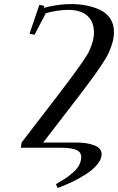

<svg xmlns="http://www.w3.org/2000/svg" viewBox="-20 -731 584 950"><path d="M83 0 86.9 -25.9 265.1 -257.8Q314.9 -323.2 338.9 -355.5Q362.8 -387.7 388.4 -424.8Q414.1 -461.9 423.3 -482.9Q432.6 -503.9 438.7 -525.9Q444.8 -547.9 444.8 -570.8Q444.8 -623 412.6 -652.6Q380.4 -682.1 317.9 -682.1Q268.1 -682.1 207 -666L150.9 -559.1L126 -564L174.8 -707L199.2 -702.1L195.8 -691.9Q267.6 -710.9 330.1 -710.9Q369.6 -710.9 405 -704.3Q440.4 -697.8 472.9 -683.1Q505.4 -668.5 524.7 -640.4Q543.9 -612.3 543.9 -573.2Q543.9 -547.4 536.4 -520.5Q528.8 -493.7 518.3 -470.5Q507.8 -447.3 482.4 -409.4Q457 -371.6 436 -343Q415 -314.5 372.1 -257.8L193.8 -25.9H354Q411.6 -25.9 447.3 -11.7Q482.9 2.4 482.9 32.2Q482.9 56.2 461.9 82Q440.9 107.9 407.2 129.6Q373.5 151.4 337.6 168.7Q301.8 186 265.1 199.2L256.8 180.2Q282.7 165.5 300.3 154.1Q317.9 142.6 338.9 124.8Q359.9 106.9 370.8 87.2Q381.8 67.4 381.8 45.9Q381.8 31.7 373.8 22.2Q365.7 12.7 350.3 8.1Q335 3.4 318.1 1.7Q301.3 0 278.8 0Z"/></svg>

Font: Dehuti
Style: Bold-Italic
Weight: 700
Version: Version 1.2